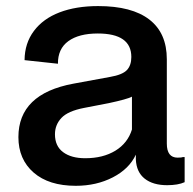

<svg xmlns="http://www.w3.org/2000/svg" viewBox="-20 -596 629 626"><path d="M227.1 9.8Q139.2 9.8 89.6 -33.4Q40 -76.7 40 -148.9Q40 -290 219.2 -323.2L338.9 -345.2Q378.9 -352.1 393.6 -367.4Q408.2 -382.8 408.2 -410.2Q408.2 -486.8 298.8 -486.8Q237.3 -486.8 202.9 -461.9Q168.5 -437 168.9 -388.2L60.1 -399.9Q60.5 -455.1 90.6 -495.1Q120.6 -535.2 174.3 -555.7Q228 -576.2 299.8 -576.2Q410.2 -576.2 467 -532.2Q523.9 -488.3 523.9 -402.8V-127.9Q523.9 -82 559.1 -82Q572.3 -82 576.2 -84H582V-2Q560.5 7.8 524.9 7.8Q479 7.8 451.9 -13.4Q424.8 -34.7 422.9 -76.2V-91.8Q401.4 -45.4 347.9 -17.8Q294.4 9.8 227.1 9.8ZM257.8 -80.1Q315.9 -80.1 356.2 -104.7Q396.5 -129.4 410.2 -173.8V-280.8Q394.5 -272.5 335 -259.8L253.9 -244.1Q201.2 -233.9 180.2 -211.4Q159.2 -189 159.2 -158.2Q159.2 -119.6 185.8 -99.9Q212.4 -80.1 257.8 -80.1Z"/></svg>

Font: BDO Grotesk Medium
Style: Regular
Weight: 500
Designer: Deni Anggara
Foundry: Lokal Container
Version: Version 2.000